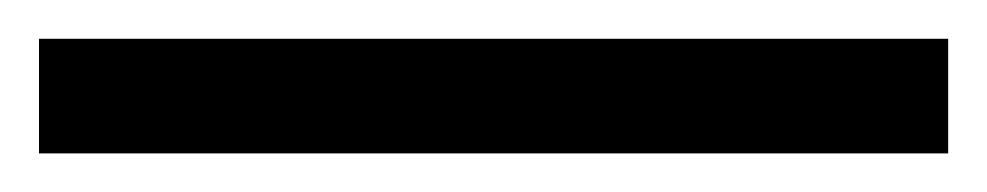

<svg xmlns="http://www.w3.org/2000/svg" viewBox="-25 63 509 99"><path d="M-4.9 83H463.9V142.1H-4.9Z"/></svg>

Font: Koh Santepheap
Style: Bold
Weight: 700
Designer: Danh Hong
Version: Version 2.002; ttfautohint (v1.8.3)